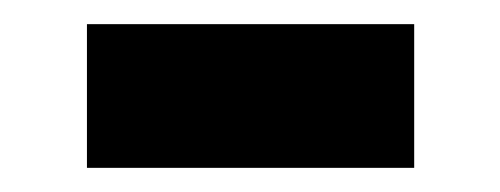

<svg xmlns="http://www.w3.org/2000/svg" viewBox="-20 -357 414 159"><path d="M52 -337H323V-218H52Z"/></svg>

Font: Nebula Sans Bold
Style: Regular
Weight: 700
Designer: Paul D. Hunt for Adobe (as Source Sans)
Foundry: Nebula Entertainment & Broadcasting LLC
Version: Version 1.010